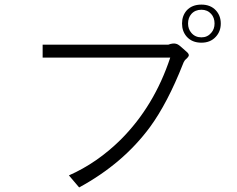

<svg xmlns="http://www.w3.org/2000/svg" viewBox="-20 -862 1040 842"><path d="M167 -666V-609.4H726.6Q656.2 -396.5 509.8 -250Q406.2 -147.5 282.2 -92.8L327.1 -40Q519.5 -144.5 637.7 -304.7Q714.8 -410.2 782.2 -581.1Q785.2 -589.8 790 -596.7Q793 -600.6 799.8 -606.4Q806.6 -613.3 807.6 -617.2Q809.6 -623 802.7 -630.9L783.2 -648.4Q765.6 -665 755.9 -668.9Q740.2 -674.8 717.8 -666ZM863.3 -841.8Q822.3 -841.8 798.8 -816.4Q778.3 -793 778.3 -758.8Q778.3 -724.6 798.8 -701.2Q822.3 -674.8 863.3 -674.8Q903.3 -674.8 926.8 -701.2Q948.2 -724.6 948.2 -758.8Q948.2 -793 926.8 -816.4Q903.3 -841.8 863.3 -841.8ZM863.3 -819.3Q889.6 -819.3 906.2 -800.8Q920.9 -784.2 920.9 -758.8Q920.9 -734.4 906.2 -717.8Q889.6 -698.2 863.3 -698.2Q835.9 -698.2 819.3 -717.8Q804.7 -734.4 804.7 -758.8Q804.7 -784.2 819.3 -800.8Q835.9 -819.3 863.3 -819.3Z"/></svg>

Font: DotumChe
Style: Regular
Weight: 400
Monospace: yes
Version: Version 2.21